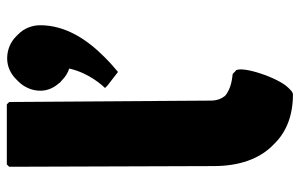

<svg xmlns="http://www.w3.org/2000/svg" viewBox="-178 -694 879 563"><g transform="rotate(-90 261.5 -412.5)"><path d="M266 7C270 7 275 4 279 0L286 -7C315 -36 351 -143 336 -161H335L328 -168C327 -169 326 -170 324 -170C317 -171 284 -173 262 -192C254 -202 248 -215 248 -234L244 -825L237 -832H61L54 -825L56 -225C56 -151 77 -92 116 -53L123 -46C157 -12 205 7 266 7ZM372 -831C348 -831 327 -821 311 -805L304 -798C288 -782 277 -759 277 -734C277 -712 286 -693 300 -678V-677L308 -670C317 -661 329 -653 342 -649C329 -590 290 -549 285 -544L292 -537L332 -506C345 -517 358 -528 371 -541L378 -548C427 -597 469 -660 469 -734C469 -759 459 -782 443 -798L436 -805C420 -821 397 -831 372 -831Z"/></g></svg>

Font: Hussar Woodtype
Style: Blk
Weight: 900
Foundry: Cannot Into Space Fonts
Version: Version 1.07